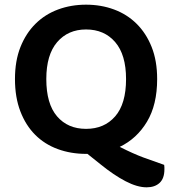

<svg xmlns="http://www.w3.org/2000/svg" viewBox="-20 -643 738 821"><path d="M652 -305Q652 -195 608.5 -122.5Q565 -50 492 -15Q549 14 593.5 30.5Q638 47 682 62Q683 68 683 72.5Q683 77 683 81Q683 120 662.5 139Q642 158 607 158Q567 158 517 132Q467 106 409 59L354 15H348Q283 15 227 -5.5Q171 -26 130.5 -66.5Q90 -107 67 -167Q44 -227 44 -305Q44 -383 67.5 -442Q91 -501 132 -541.5Q173 -582 228.5 -602.5Q284 -623 348 -623Q412 -623 467.5 -602.5Q523 -582 564 -541.5Q605 -501 628.5 -442Q652 -383 652 -305ZM519 -305Q519 -409 472.5 -463Q426 -517 348 -517Q271 -517 224.5 -463Q178 -409 178 -305Q178 -199 224 -145.5Q270 -92 348 -92Q426 -92 472.5 -145.5Q519 -199 519 -305Z"/></svg>

Font: Baloo Chettan 2 SemiBold
Style: Regular
Weight: 600
Designer: Maithili Shingre, Unnati Kotecha and Ek Type
Foundry: Ek Type
Version: Version 1.640;hotconv 1.0.111;makeotfexe 2.5.65597; ttfautoh